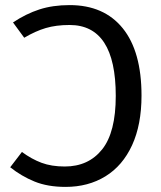

<svg xmlns="http://www.w3.org/2000/svg" viewBox="-20 -721 630 753"><path d="M535 -346Q535 -232 498 -151.5Q461 -71 393.5 -29.5Q326 12 237 12Q167 12 115.5 -9Q64 -30 20 -65L66 -125Q104 -97 143 -82.5Q182 -68 234 -68Q327 -68 380.5 -135Q434 -202 434 -345Q434 -623 253 -623Q200 -623 159.5 -611Q119 -599 75 -573L31 -633Q82 -667 134.5 -684Q187 -701 253 -701Q388 -701 461.5 -610Q535 -519 535 -346Z"/></svg>

Font: FiraGOUPP
Style: Medium
Weight: 400
Designer: bBox Type
Foundry: bBox Type GmbH
Version: Version 1.001